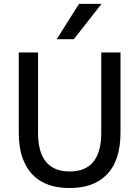

<svg xmlns="http://www.w3.org/2000/svg" viewBox="-20 -946 707 974"><path d="M333.5 -76.2Q493.7 -76.2 493.7 -272.9V-679.7H591.3V-272.9Q591.3 -128.9 518.6 -57.1Q452.6 7.8 333.5 7.8Q149.4 7.8 94.7 -144Q75.2 -197.3 75.2 -272.9V-679.7H172.9V-272.9Q172.9 -76.2 333.5 -76.2ZM380.9 -926.3H495.1L354.5 -747.1H267.6Z"/></svg>

Font: Inder
Style: Regular
Weight: 400
Designer: Irina Smirnova
Foundry: Irina Smirnova
Version: Version 1.001